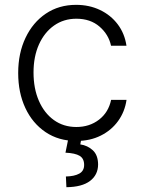

<svg xmlns="http://www.w3.org/2000/svg" viewBox="-20 -573 596 796"><path d="M296.5 11.4Q223.4 11.4 169 -25.2Q114.7 -61.8 85 -125.4Q55.4 -188.9 55.4 -270.2Q55.4 -352.3 85.8 -416.2Q116.1 -480.1 170.1 -516.5Q224.1 -552.9 295.5 -552.9Q350.1 -552.9 394.7 -531.6Q439.3 -510.3 468 -472.3Q496.8 -434.3 504.3 -383.5H440.3Q430.4 -430 392.6 -462.7Q354.8 -495.4 296.5 -495.4Q244.3 -495.4 204.2 -467.2Q164.1 -438.9 141.5 -388.7Q119 -338.4 119 -272.4Q119 -206 141.2 -155Q163.4 -104 203.3 -75.3Q243.3 -46.5 296.5 -46.5Q350.9 -46.5 390.3 -76.7Q429.7 -106.9 440.7 -159.1H504.6Q497.5 -109.7 469.6 -71.2Q441.8 -32.7 397.5 -10.7Q353.3 11.4 296.5 11.4ZM264.2 -2.8H318.2L312.9 25.6Q343.4 30.2 364.9 50.1Q386.4 70 386.7 109Q386.4 152 353.2 177.2Q320 202.4 255.3 203.1L253.2 158.7Q288.4 158 308.6 146.8Q328.8 135.7 328.8 110.8Q328.8 84.2 310.2 73Q291.5 61.8 251.4 60Z"/></svg>

Font: Inter Zeller Light
Style: Regular
Weight: 300
Designer: Rasmus Andersson; Joe Bland
Foundry: zeller
Version: Version 3.015;git-dec3a8cb1